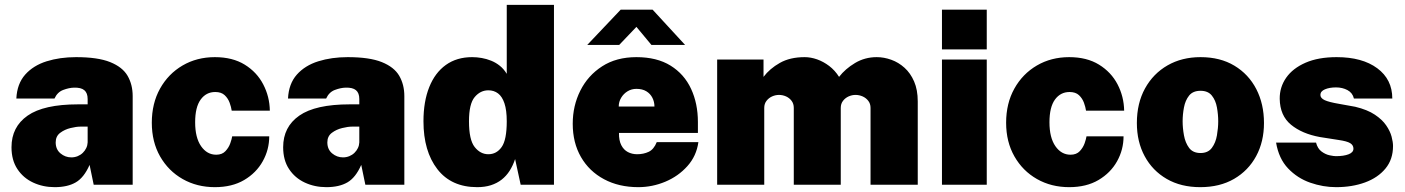

<svg xmlns="http://www.w3.org/2000/svg" viewBox="-20 -763 5801 793"><path d="M206 10Q157.5 10 116.8 -9Q76 -28 51.8 -64.8Q27.5 -101.5 27.5 -155Q27.5 -239 94.2 -285.5Q161 -332 302 -332H342V-354Q342 -379 328.2 -390.5Q314.5 -402 285 -401Q265 -400.5 241 -391.5Q217 -382.5 205 -356H47.5Q50.5 -417 84 -454.8Q117.5 -492.5 172.5 -509.8Q227.5 -527 294 -527Q384 -527 435 -506.5Q486 -486 507 -449.8Q528 -413.5 528 -366V0H367L350 -82Q327 -29.5 293 -9.8Q259 10 206 10ZM274.5 -113Q288.5 -113 300.8 -118Q313 -123 322 -131.8Q331 -140.5 336.2 -151.5Q341.5 -162.5 342 -175V-240H311Q295.5 -240 271.5 -234.2Q247.5 -228.5 228.8 -214.5Q210 -200.5 210 -175Q210 -146 229.8 -129.5Q249.5 -113 274.5 -113Z M867.5 -527Q940.5 -527 990.8 -496Q1041 -465 1067.2 -414.5Q1093.5 -364 1094.5 -306H937Q935 -320.5 928.5 -338.5Q922 -356.5 908 -369.8Q894 -383 869 -383Q831.5 -383 808.8 -351.8Q786 -320.5 786 -258Q786 -194.5 810.5 -159.2Q835 -124 873 -124Q897.5 -124 911.2 -138.8Q925 -153.5 931.2 -171.5Q937.5 -189.5 939 -200H1092Q1092 -145 1065.2 -97Q1038.5 -49 988.5 -19.5Q938.5 10 867.5 10Q793.5 10 734.5 -23.5Q675.5 -57 641.2 -117Q607 -177 607 -256Q607 -336 641 -397Q675 -458 734 -492.5Q793 -527 867.5 -527Z M1328 10Q1279.5 10 1238.8 -9Q1198 -28 1173.8 -64.8Q1149.5 -101.5 1149.5 -155Q1149.5 -239 1216.2 -285.5Q1283 -332 1424 -332H1464V-354Q1464 -379 1450.2 -390.5Q1436.5 -402 1407 -401Q1387 -400.5 1363 -391.5Q1339 -382.5 1327 -356H1169.5Q1172.5 -417 1206 -454.8Q1239.5 -492.5 1294.5 -509.8Q1349.5 -527 1416 -527Q1506 -527 1557 -506.5Q1608 -486 1629 -449.8Q1650 -413.5 1650 -366V0H1489L1472 -82Q1449 -29.5 1415 -9.8Q1381 10 1328 10ZM1396.5 -113Q1410.5 -113 1422.8 -118Q1435 -123 1444 -131.8Q1453 -140.5 1458.2 -151.5Q1463.5 -162.5 1464 -175V-240H1433Q1417.5 -240 1393.5 -234.2Q1369.5 -228.5 1350.8 -214.5Q1332 -200.5 1332 -175Q1332 -146 1351.8 -129.5Q1371.5 -113 1396.5 -113Z M1951 10Q1844 10 1786.5 -64.2Q1729 -138.5 1729 -262Q1729 -343.5 1752.8 -403Q1776.5 -462.5 1821.5 -494.8Q1866.5 -527 1930 -527Q1949.5 -527 1969.5 -523.5Q1989.5 -520 2008.8 -512.2Q2028 -504.5 2044.5 -491.2Q2061 -478 2073 -458V-743H2268V0H2130.5L2107.5 -106Q2098.5 -79 2084.8 -57.5Q2071 -36 2051.8 -21Q2032.5 -6 2007.5 2Q1982.5 10 1951 10ZM1997 -126Q2031 -126 2052 -155.8Q2073 -185.5 2073 -262Q2073 -308 2063.5 -336.2Q2054 -364.5 2037 -377.2Q2020 -390 1997 -390Q1964 -390 1940.5 -362Q1917 -334 1917 -262Q1917 -185.5 1940.5 -155.8Q1964 -126 1997 -126Z M2536.5 -214Q2536 -183 2546 -163.5Q2556 -144 2573.2 -135Q2590.5 -126 2611.5 -126Q2638 -126 2659.2 -136Q2680.5 -146 2692.5 -176H2864.5Q2856.5 -118.5 2819 -76.8Q2781.5 -35 2727.8 -12.5Q2674 10 2616.5 10Q2536 10 2474.8 -22.8Q2413.5 -55.5 2379.5 -114.5Q2345.5 -173.5 2345.5 -252Q2345.5 -326 2376.8 -388.5Q2408 -451 2466.8 -489Q2525.5 -527 2608.5 -527Q2693 -527 2749.5 -492Q2806 -457 2834.2 -396.2Q2862.5 -335.5 2862.5 -259V-214ZM2535.5 -323H2683Q2683 -342.5 2674.5 -359.2Q2666 -376 2649.5 -386Q2633 -396 2608.5 -396Q2588.5 -396 2572 -386Q2555.5 -376 2545.5 -359.2Q2535.5 -342.5 2535.5 -323ZM2670.5 -577.5 2608.5 -652 2537.5 -577.5H2405.5L2543.5 -723H2675.5L2809.5 -577.5Z M2942 0V-517H3133.5V-445.5Q3159 -479.5 3201 -503.2Q3243 -527 3303.5 -527Q3328.5 -527 3354.8 -517.8Q3381 -508.5 3404.8 -490.5Q3428.5 -472.5 3445.5 -445.5Q3471 -478.5 3511.5 -502.8Q3552 -527 3601 -527Q3631 -527 3661 -516.2Q3691 -505.5 3715.8 -483.2Q3740.5 -461 3755.5 -426.5Q3770.5 -392 3770.5 -344V0H3575.5V-317.5Q3575.5 -334.5 3566.2 -346.5Q3557 -358.5 3542.8 -364.8Q3528.5 -371 3513.5 -371Q3499 -371 3485 -364.8Q3471 -358.5 3461.8 -346.5Q3452.5 -334.5 3452.5 -317.5V0H3258.5V-317.5Q3258.5 -334.5 3249.5 -346.5Q3240.5 -358.5 3226.5 -364.8Q3212.5 -371 3197.5 -371Q3183 -371 3169 -364.8Q3155 -358.5 3145.8 -346.5Q3136.5 -334.5 3136.5 -317.5V0Z M4055.5 -517V0H3870.5V-517ZM4055.5 -723V-559H3870.5V-723Z M4396 -527Q4469 -527 4519.2 -496Q4569.5 -465 4595.8 -414.5Q4622 -364 4623 -306H4465.5Q4463.5 -320.5 4457 -338.5Q4450.5 -356.5 4436.5 -369.8Q4422.5 -383 4397.5 -383Q4360 -383 4337.2 -351.8Q4314.5 -320.5 4314.5 -258Q4314.5 -194.5 4339 -159.2Q4363.5 -124 4401.5 -124Q4426 -124 4439.8 -138.8Q4453.5 -153.5 4459.8 -171.5Q4466 -189.5 4467.5 -200H4620.5Q4620.5 -145 4593.8 -97Q4567 -49 4517 -19.5Q4467 10 4396 10Q4322 10 4263 -23.5Q4204 -57 4169.8 -117Q4135.5 -177 4135.5 -256Q4135.5 -336 4169.5 -397Q4203.5 -458 4262.5 -492.5Q4321.5 -527 4396 -527Z M4937.5 10Q4857.5 10 4798.8 -24Q4740 -58 4707.8 -117.8Q4675.5 -177.5 4675.5 -255Q4675.5 -336.5 4709.2 -397.8Q4743 -459 4802.2 -493Q4861.5 -527 4938.5 -527Q5019.5 -527 5078.2 -491.8Q5137 -456.5 5168.8 -395Q5200.5 -333.5 5200.5 -255Q5200.5 -178 5168.2 -118.2Q5136 -58.5 5077 -24.2Q5018 10 4937.5 10ZM4938.5 -131Q4969.5 -131 4985.2 -152.2Q5001 -173.5 5006.2 -204Q5011.5 -234.5 5011.5 -262Q5011.5 -290 5006.2 -319.2Q5001 -348.5 4985.2 -368.2Q4969.5 -388 4938.5 -388Q4907 -388 4891.2 -368.2Q4875.5 -348.5 4870 -319.2Q4864.5 -290 4864.5 -262Q4864.5 -234.5 4870 -204Q4875.5 -173.5 4891.2 -152.2Q4907 -131 4938.5 -131Z M5498.5 10Q5444.5 10 5391.5 -8.5Q5338.5 -27 5300 -67.5Q5261.5 -108 5250.5 -174H5415.5Q5422 -149 5438.5 -137Q5455 -125 5472 -121.5Q5489 -118 5497.5 -118Q5530 -118 5550 -125.8Q5570 -133.5 5570 -149Q5570 -163.5 5556.5 -171.8Q5543 -180 5508 -185L5431.5 -197Q5357.5 -210.5 5312 -248Q5266.5 -285.5 5265.5 -355Q5265 -403 5292.2 -442Q5319.5 -481 5372.2 -504Q5425 -527 5500.5 -527Q5606.5 -527 5668.5 -481Q5730.5 -435 5730.5 -356H5572Q5566.5 -379.5 5545.5 -390.8Q5524.5 -402 5498 -402Q5471 -402 5452.2 -394Q5433.5 -386 5433.5 -371Q5433.5 -357.5 5451.5 -349.2Q5469.5 -341 5511 -334L5577.5 -322Q5627.5 -310 5658.2 -289.5Q5689 -269 5705.2 -245.2Q5721.5 -221.5 5727.5 -198.8Q5733.5 -176 5733.5 -160Q5733.5 -104.5 5702.2 -66.8Q5671 -29 5617.8 -9.5Q5564.5 10 5498.5 10Z"/></svg>

Font: Public Sans Black
Style: Regular
Weight: 900
Designer: The Public Sans Project Authors: Dan O. Williams and USWDS (Libre Franklin designed by Pablo Impallari and Rodrigo Fuenz
Version: Version 1.007